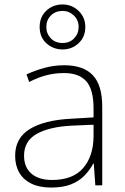

<svg xmlns="http://www.w3.org/2000/svg" viewBox="-20 -832 561 862"><path d="M269 -539Q354 -539 396.5 -494.5Q439 -450 439 -353V0H408L401 -98H399Q383 -68 358.5 -43Q334 -18 298 -4Q262 10 209 10Q157 10 121 -7.5Q85 -25 66.5 -57Q48 -89 48 -133Q48 -212 113.5 -252.5Q179 -293 300 -299L400 -305V-345Q400 -431 367 -467.5Q334 -504 268 -504Q227 -504 189.5 -494.5Q152 -485 111 -464L99 -498Q138 -516 180.5 -527.5Q223 -539 269 -539ZM304 -268Q202 -263 145 -231Q88 -199 88 -133Q88 -81 121 -52.5Q154 -24 213 -24Q307 -24 353 -77Q399 -130 400 -219V-272ZM261 -610Q219 -610 188.5 -637.5Q158 -665 158 -711Q158 -756 188 -784Q218 -812 261 -812Q303 -812 333 -783Q363 -754 363 -711Q363 -666 333 -638Q303 -610 261 -610ZM261 -639Q293 -639 313 -660Q333 -681 333 -711Q333 -742 311.5 -762.5Q290 -783 261 -783Q229 -783 208.5 -762.5Q188 -742 188 -711Q188 -681 208 -660Q228 -639 261 -639Z"/></svg>

Font: Noto Sans Khmer ExtraLight
Style: Regular
Weight: 250
Version: Version 2.003